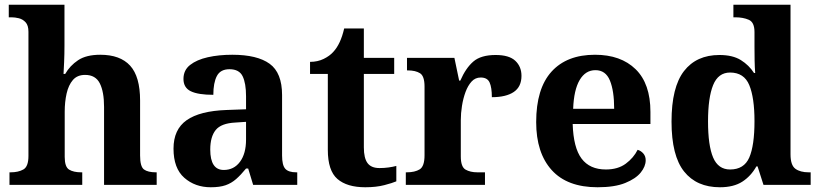

<svg xmlns="http://www.w3.org/2000/svg" viewBox="-20 -780 3456 810"><path d="M20 0V-53H25Q57 -53 78.5 -65Q100 -77 100 -122V-646Q100 -673 88 -686Q76 -699 59.5 -703Q43 -707 29 -707H17V-760H252V-588Q252 -552 250.5 -518Q249 -484 248 -468H255Q275 -503 309.5 -526Q344 -549 403 -549Q487 -549 529 -503Q571 -457 571 -356V-124Q571 -77 587.5 -65Q604 -53 638 -53H641V0H419V-329Q419 -393 401 -428.5Q383 -464 339 -464Q306 -464 287.5 -442.5Q269 -421 261 -385.5Q253 -350 253 -309V-118Q253 -76 271.5 -64.5Q290 -53 323 -53H327V0Z M869 10Q803 10 757.5 -30Q712 -70 712 -153Q712 -234 767.5 -273Q823 -312 936 -316L1018 -319V-374Q1018 -429 1003.5 -458.5Q989 -488 948 -488Q910 -488 895 -459.5Q880 -431 880 -380Q816 -380 785 -395Q754 -410 754 -447Q754 -484 782 -506Q810 -528 856.5 -538.5Q903 -549 960 -549Q1065 -549 1117.5 -511Q1170 -473 1170 -379V-124Q1170 -83 1183.5 -68Q1197 -53 1230 -53H1234V0H1048L1027 -69H1018Q996 -42 976 -24.5Q956 -7 931.5 1.5Q907 10 869 10ZM924 -63Q967 -63 992.5 -97.5Q1018 -132 1018 -191V-266L973 -263Q913 -260 890 -231.5Q867 -203 867 -149Q867 -63 924 -63Z M1521 10Q1444 10 1403.5 -25Q1363 -60 1363 -148V-468H1288V-519Q1320 -519 1345.5 -531.5Q1371 -544 1386 -561Q1417 -594 1432 -660H1515V-536H1643V-468H1515V-158Q1515 -113 1530.5 -92Q1546 -71 1581 -71Q1601 -71 1619 -73.5Q1637 -76 1652 -80V-15Q1636 -8 1601.5 1Q1567 10 1521 10Z M1692 0V-53H1696Q1730 -53 1750.5 -65.5Q1771 -78 1771 -125V-415Q1771 -459 1752 -471Q1733 -483 1700 -483H1697V-536H1897L1917 -440H1922Q1945 -493 1977 -520.5Q2009 -548 2071 -548Q2128 -548 2154 -523.5Q2180 -499 2180 -460Q2180 -414 2147.5 -392Q2115 -370 2055 -370Q2055 -411 2045.5 -432Q2036 -453 2008 -453Q1985 -453 1969.5 -436Q1954 -419 1944 -392Q1934 -365 1929 -333.5Q1924 -302 1924 -273V-120Q1924 -76 1944 -64.5Q1964 -53 1994 -53H2026V0Z M2501 10Q2373 10 2307.5 -62.5Q2242 -135 2242 -265Q2242 -406 2306.5 -477.5Q2371 -549 2490 -549Q2599 -549 2661.5 -488Q2724 -427 2724 -308V-257H2396Q2399 -157 2433.5 -111Q2468 -65 2536 -65Q2587 -65 2620 -89.5Q2653 -114 2670 -148Q2684 -144 2694 -132.5Q2704 -121 2704 -104Q2704 -78 2683 -52Q2662 -26 2617.5 -8Q2573 10 2501 10ZM2571 -321Q2571 -397 2553 -440.5Q2535 -484 2492 -484Q2450 -484 2425.5 -442.5Q2401 -401 2398 -321Z M3017 10Q2919 10 2866 -56.5Q2813 -123 2813 -267Q2813 -412 2865.5 -480Q2918 -548 3015 -548Q3071 -548 3105.5 -526.5Q3140 -505 3161 -472H3166Q3164 -495 3163.5 -526Q3163 -557 3163 -584V-645Q3163 -686 3139 -696.5Q3115 -707 3082 -707H3074V-760H3315V-129Q3315 -83 3335.5 -68Q3356 -53 3392 -53H3400V0H3201L3176 -78H3171Q3148 -37 3111.5 -13.5Q3075 10 3017 10ZM3060 -65Q3119 -65 3141 -115.5Q3163 -166 3163 -269Q3163 -368 3141 -421Q3119 -474 3060 -474Q3010 -474 2988.5 -421Q2967 -368 2967 -268Q2967 -166 2988.5 -115.5Q3010 -65 3060 -65Z"/></svg>

Font: Noto Serif Myanmar
Style: Bold
Weight: 700
Designer: Ben Mitchell and the Monotype Design Team
Foundry: Monotype Imaging Inc.
Version: Version 2.106; ttfautohint (v1.8.4.7-5d5b)